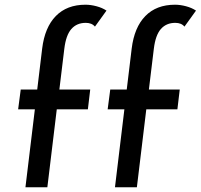

<svg xmlns="http://www.w3.org/2000/svg" viewBox="-20 -795 852 815"><path d="M128 -331H57L68 -415H138L159 -589Q170 -679 217 -727Q264 -775 343 -775Q365 -775 389.5 -768.5Q414 -762 432 -750L383 -682Q370 -698 344 -698Q306 -698 283 -672Q260 -646 253 -588L232 -415H363L353 -331H221L181 0H88ZM508 -331H437L448 -415H518L539 -589Q550 -679 597 -727Q644 -775 723 -775Q745 -775 769.5 -768.5Q794 -762 812 -750L763 -682Q750 -698 724 -698Q686 -698 663 -672Q640 -646 633 -588L612 -415H743L733 -331H601L561 0H468Z"/></svg>

Font: Josefin Sans
Style: Italic
Weight: 400
Italic angle: -7°
Designer: Santiago Orozco
Foundry: Typemade
Version: Version 2.000